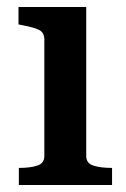

<svg xmlns="http://www.w3.org/2000/svg" viewBox="-20 -530 362 550"><path d="M227 -510V-83Q227 -62 248 -55.5Q269 -49 300 -49H301V0H34V-49H35Q66 -49 86.5 -55.5Q107 -62 107 -83V-417Q107 -437 91.5 -444.5Q76 -452 43 -458L33 -460V-510Z"/></svg>

Font: Roboto Serif 36pt Medium
Style: Regular
Weight: 500
Designer: Greg Gazdowicz
Foundry: Commercial Type
Version: Version 1.008